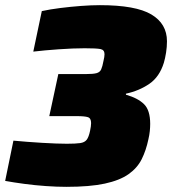

<svg xmlns="http://www.w3.org/2000/svg" viewBox="-30 -716 667 744"><path d="M227 8Q191 8 148 5Q105 2 64 -3.5Q23 -9 -10 -15L22 -171Q75 -166 133.5 -162.5Q192 -159 229 -159Q263 -159 280.5 -161.5Q298 -164 306 -174.5Q314 -185 319 -209Q321 -218 322 -226Q323 -234 323 -239Q323 -258 310.5 -262Q298 -266 268 -266H161L196 -429H303Q331 -429 344 -432.5Q357 -436 362 -447Q367 -458 371 -480Q373 -488 374 -494.5Q375 -501 375 -506Q375 -523 359 -526Q343 -529 298 -529Q254 -529 197.5 -525Q141 -521 99 -516L132 -673Q164 -680 204 -685Q244 -690 284 -693Q324 -696 357 -696Q496 -696 556.5 -660Q617 -624 617 -556Q617 -534 613.5 -512Q610 -490 605 -473Q588 -418 548.5 -391Q509 -364 458 -353V-349Q504 -336 528 -312.5Q552 -289 552 -236Q552 -223 550.5 -208Q549 -193 545 -176Q536 -133 519 -99Q502 -65 468 -41Q434 -17 376 -4.5Q318 8 227 8Z"/></svg>

Font: Saira Black
Style: Italic
Weight: 900
Italic angle: -12°
Designer: Hector Gatti with collaboration of the Omnibus-Type team
Foundry: Omnibus-Type
Version: Version 1.100; ttfautohint (v1.8.3)